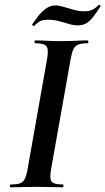

<svg xmlns="http://www.w3.org/2000/svg" viewBox="-20 -797 448 817"><path d="M25 0Q22 0 22 -6Q22 -12 25 -12Q52 -12 65.5 -17Q79 -22 86.2 -37Q93.5 -52 98 -81L180 -544Q188 -587 177.8 -600Q167.5 -613 130 -613Q127 -613 127 -619Q127 -625 130 -625Q152.6 -625 180.8 -623.5Q209 -622 239.8 -622Q274.9 -622 303 -623.5Q331 -625 353 -625Q356 -625 356 -619Q356 -613 353 -613Q326.5 -613 312.4 -607Q298.2 -601 291.6 -586Q285 -571 280 -542L198 -81Q190 -38 199.3 -25Q208.5 -12 248 -12Q250 -12 250 -6Q250 0 248 0Q225.8 0 198 -1Q170.2 -2 135.8 -2Q104.7 -2 76.3 -1Q48 0 25 0ZM124 -686Q123 -685 119.5 -688Q116 -691 117 -693Q127 -708 141.5 -727Q156 -746 175 -760Q194 -774 216 -774Q230 -774 250 -768Q270 -762 293 -755.5Q316 -749 337 -749Q359 -749 372 -755Q385 -761 400 -776Q402 -778 405.5 -775Q409 -772 407 -769Q376 -720 357 -704.5Q338 -689 312 -689Q294 -689 273.5 -695Q253 -701 231.5 -707Q210 -713 187 -713Q160 -713 149.5 -706.5Q139 -700 124 -686Z"/></svg>

Font: Cormorant Light
Style: Italic
Weight: 300
Italic angle: -10°
Designer: Christian Thalmann (Catharsis Fonts)
Foundry: Catharsis Fonts
Version: Version 4.000